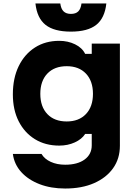

<svg xmlns="http://www.w3.org/2000/svg" viewBox="-20 -866 790 1105"><path d="M670 -27Q670 47 631 102Q592 157 521.5 188Q451 219 355 219Q273 219 208 194Q143 169 102.5 124.5Q62 80 54 20H219Q236 49 272 65.5Q308 82 355 82Q426 82 467 52Q508 22 508 -30V-95H470Q451 -65 410.5 -46.5Q370 -28 321 -28Q241 -28 181 -65Q121 -102 87.5 -168Q54 -234 54 -323Q54 -416 87.5 -485Q121 -554 181 -592.5Q241 -631 321 -631Q371 -631 412 -611Q453 -591 470 -556H508V-615H670ZM212 -326Q212 -252 252.5 -209.5Q293 -167 364 -167Q434 -167 474.5 -209.5Q515 -252 515 -326Q515 -400 474.5 -442.5Q434 -485 364 -485Q293 -485 252.5 -442.5Q212 -400 212 -326ZM327 -846Q331 -815 346 -800.5Q361 -786 388 -786Q416 -786 430.5 -800.5Q445 -815 449 -846H592Q583 -762 534 -723Q485 -684 388 -684Q291 -684 242 -723Q193 -762 184 -846Z"/></svg>

Font: Martian Mono SemiExpanded
Style: Bold
Weight: 700
Width: 6
Designer: Roman Shamin
Foundry: Evil Martians
Version: Version 1.000